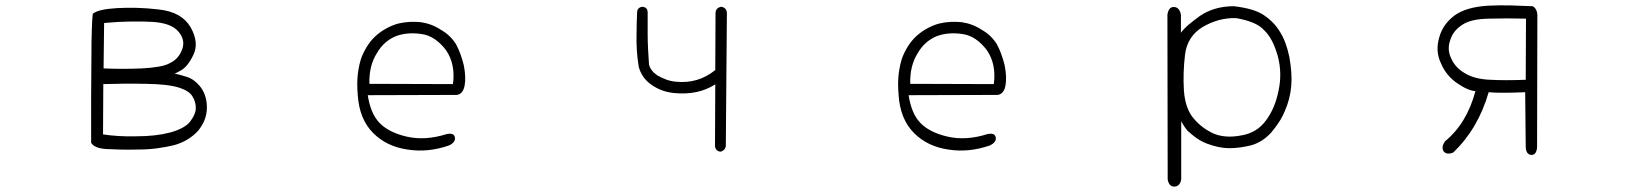

<svg xmlns="http://www.w3.org/2000/svg" viewBox="-20 -561 6040 710"><path d="M489 -8Q451 -7 421.5 -8Q392 -9 371 -10Q329 -13 317 -33Q317 -122 317 -199Q317 -276 318 -343Q318 -410 319.5 -451.5Q321 -493 323 -510Q343 -527 413 -531Q448 -533 486.5 -532Q525 -531 567 -526Q652 -517 685 -460Q717 -403 695 -358Q674 -313 646 -299Q631 -290 625 -289Q642 -286 670 -277Q700 -268 724 -236Q746 -204 745 -160Q744 -116 713 -78Q697 -60 674.5 -46Q652 -32 623 -24Q594 -17 560.5 -12.5Q527 -8 489 -8ZM363 -308Q435 -305 505 -308Q540 -310 566.5 -314.5Q593 -319 609 -328Q642 -344 654 -380Q666 -413 640 -444Q613 -476 544 -480Q510 -482 465 -481.5Q420 -481 365 -476ZM361 -64Q387 -60 418.5 -58Q450 -56 485 -57Q556 -57 609 -71Q635 -78 653.5 -88Q672 -98 682 -110Q703 -137 704 -159Q705 -183 692 -204Q680 -225 642 -237Q601 -250 519 -251Q476 -252 436.5 -251.5Q397 -251 362 -250Z M1340 -209Q1345 -176 1355.5 -150.5Q1366 -125 1383 -107Q1399 -90 1424 -77Q1449 -64 1483 -56Q1552 -40 1631 -65Q1658 -71 1662 -54Q1666 -35 1640 -23Q1562 4 1487 -8Q1410 -19 1360 -69Q1309 -120 1303 -209Q1299 -254 1303.5 -289.5Q1308 -325 1318 -352Q1329 -378 1343 -398Q1357 -418 1375 -433Q1410 -462 1453 -474Q1474 -479 1495.5 -480Q1517 -481 1536 -479Q1577 -473 1610 -451Q1628 -441 1642 -427.5Q1656 -414 1666 -398Q1684 -365 1695 -320Q1704 -275 1698 -244Q1692 -213 1669 -210ZM1655 -250Q1665 -324 1629 -376Q1589 -428 1540 -435Q1488 -443 1446 -428Q1425 -420 1406.5 -404.5Q1388 -389 1374 -365Q1344 -318 1346 -251Z M2354 -536Q2375 -535 2375 -515V-437Q2375 -408 2376.5 -379.5Q2378 -351 2380 -322Q2386 -299 2411 -282Q2427 -273 2443 -267Q2459 -261 2478 -259Q2561 -250 2625 -302L2626 -515Q2628 -532 2646 -536Q2665 -534 2668 -515L2664 -20Q2661 -5 2645 0Q2626 -2 2624 -21L2625 -249Q2561 -208 2472 -217Q2424 -222 2387 -249Q2369 -262 2358 -278.5Q2347 -295 2342 -314Q2337 -344 2335 -375Q2333 -406 2334 -437Q2334 -457 2334.5 -476Q2335 -495 2336 -515Q2336 -532 2354 -536Z M3340 -209Q3345 -176 3355.5 -150.5Q3366 -125 3383 -107Q3399 -90 3424 -77Q3449 -64 3483 -56Q3552 -40 3631 -65Q3658 -71 3662 -54Q3666 -35 3640 -23Q3562 4 3487 -8Q3410 -19 3360 -69Q3309 -120 3303 -209Q3299 -254 3303.5 -289.5Q3308 -325 3318 -352Q3329 -378 3343 -398Q3357 -418 3375 -433Q3410 -462 3453 -474Q3474 -479 3495.5 -480Q3517 -481 3536 -479Q3577 -473 3610 -451Q3628 -441 3642 -427.5Q3656 -414 3666 -398Q3684 -365 3695 -320Q3704 -275 3698 -244Q3692 -213 3669 -210ZM3655 -250Q3665 -324 3629 -376Q3589 -428 3540 -435Q3488 -443 3446 -428Q3425 -420 3406.5 -404.5Q3388 -389 3374 -365Q3344 -318 3346 -251Z M4347 -440Q4359 -456 4377 -471Q4395 -486 4417 -502Q4470 -538 4543 -538Q4620 -529 4655 -504Q4692 -479 4714 -442Q4736 -407 4748 -350Q4753 -322 4755 -295Q4757 -268 4755 -244Q4751 -195 4731 -150Q4722 -128 4709 -108.5Q4696 -89 4681 -71Q4649 -36 4608 -24Q4588 -19 4567.5 -16Q4547 -13 4526 -13Q4488 -13 4443 -30Q4422 -38 4404.5 -50.5Q4387 -63 4371 -78Q4357 -95 4348 -113V103Q4343 129 4322 129Q4303 129 4298 103L4297 -507Q4302 -537 4322 -535Q4342 -534 4347 -506ZM4551 -494Q4518 -495 4487 -486.5Q4456 -478 4427 -461Q4370 -426 4362 -358Q4358 -324 4357 -291.5Q4356 -259 4358 -226Q4363 -159 4394 -123Q4409 -105 4427.5 -91Q4446 -77 4468 -67Q4511 -49 4569 -60Q4627 -69 4661 -115Q4695 -160 4708 -226Q4722 -291 4705 -354Q4696 -386 4683.5 -410Q4671 -434 4654 -450Q4638 -467 4612 -477.5Q4586 -488 4551 -494Z M5648 -538Q5667 -527 5665 -495L5664 -17Q5662 12 5643 12Q5622 10 5622 -20L5620 -220Q5524 -216 5485 -220Q5446 -85 5354 3Q5329 13 5318 -2Q5309 -17 5323 -38Q5404 -104 5436 -224Q5408 -226 5369 -253Q5328 -281 5309 -326Q5287 -371 5302 -422Q5315 -471 5359 -504Q5402 -535 5483 -540Q5524 -542 5565.5 -541Q5607 -540 5648 -538ZM5623 -492Q5554 -494 5486 -492Q5419 -491 5387 -469Q5353 -447 5343 -413Q5330 -377 5347 -344Q5361 -311 5399 -289Q5435 -268 5491 -266Q5545 -263 5622 -266Z"/></svg>

Font: Yomogi
Style: Regular
Weight: 400
Designer: satsuyako
Foundry: satsuyako
Version: Version 3.100